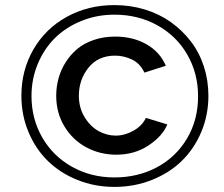

<svg xmlns="http://www.w3.org/2000/svg" viewBox="-20 -735 889 762"><path d="M64.9 -355Q64.9 -456.5 112.8 -539.1Q160.6 -621.6 245.1 -668.2Q329.6 -714.8 434.1 -714.8Q497.6 -714.8 554.9 -697.3Q612.3 -679.7 658 -647.2Q703.6 -614.7 737.3 -570.8Q771 -526.9 789.1 -471.4Q807.1 -416 807.1 -355Q807.1 -278.3 778.8 -211.2Q750.5 -144 701.2 -96.2Q651.9 -48.3 582.5 -20.8Q513.2 6.8 434.1 6.8Q356 6.8 287.4 -20.8Q218.8 -48.3 169.9 -96.2Q121.1 -144 93 -211.2Q64.9 -278.3 64.9 -355ZM766.1 -353Q766.1 -444.3 723.1 -518.6Q680.2 -592.8 604.2 -634.8Q528.3 -676.8 434.1 -676.8Q364.7 -676.8 303.5 -652.1Q242.2 -627.4 198.7 -584.7Q155.3 -542 130.1 -481.9Q105 -421.9 105 -354Q105 -263.7 147.5 -189.7Q189.9 -115.7 265.6 -73.2Q341.3 -30.8 434.1 -30.8Q526.9 -30.8 602.5 -71Q678.2 -111.3 722.2 -185.3Q766.1 -259.3 766.1 -353ZM203.1 -355Q203.1 -390.1 212.2 -423.6Q221.2 -457 240.2 -487.3Q259.3 -517.6 286.1 -540.3Q313 -563 352.1 -576.4Q391.1 -589.8 437 -589.8Q507.3 -589.8 560.8 -559.6Q614.3 -529.3 638.2 -474.1L553.2 -446.8Q536.1 -483.4 503.7 -498.8Q471.2 -514.2 437 -514.2Q369.6 -514.2 331.3 -466.6Q293 -418.9 293 -355Q293 -307.1 315.9 -269.8Q338.9 -232.4 371.6 -214.6Q404.3 -196.8 439 -196.8Q475.1 -196.8 509.5 -216.1Q543.9 -235.4 559.1 -267.1L644 -241.2Q625.5 -195.3 570.1 -158.2Q514.6 -121.1 441.9 -121.1Q377 -121.1 322.8 -150.1Q268.6 -179.2 235.8 -233.2Q203.1 -287.1 203.1 -355Z"/></svg>

Font: Rawline Medium
Style: Italic
Weight: 500
Italic angle: -12°
Designer: Matt McInerney, Pablo Impallari, Rodrigo Fuenzalida
Foundry: Matt McInerney, Pablo Impallari, Rodrigo Fuenzalida
Version: Version 4.020;PS 004.020;hotconv 1.0.88;makeotf.lib2.5.64775